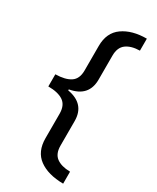

<svg xmlns="http://www.w3.org/2000/svg" viewBox="-220 -778 820 1000"><g transform="rotate(30 190.0 -278.0)"><path d="M348 158Q256 157 203 118Q150 79 150 -1V-148Q150 -199 118.5 -220.5Q87 -242 28 -242V-315Q87 -316 118.5 -337Q150 -358 150 -408V-556Q150 -636 205 -675Q260 -714 348 -714V-642Q296 -641 266.5 -619Q237 -597 237 -548V-404Q237 -301 128 -282V-276Q237 -257 237 -154V-7Q237 42 266 63.5Q295 85 348 86Z"/></g></svg>

Font: Noto Sans Tifinagh Rhissa Ixa
Style: Regular
Weight: 400
Designer: JamraPatel
Foundry: JamraPatel LLC
Version: Version 2.006; ttfautohint (v1.8.4.7-5d5b)